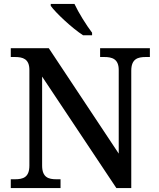

<svg xmlns="http://www.w3.org/2000/svg" viewBox="-20 -960 810 980"><path d="M404 -780H450V-793C421 -831 381 -895 360 -940H239V-930C264 -895 348 -816 404 -780ZM35 0H289V-45H268C228 -45 195 -54 195 -115V-569L574 0H650V-599C650 -660 684 -669 724 -669H745V-714H491V-669H512C551 -669 586 -660 586 -603V-176L229 -714H35V-669H56C96 -669 130 -660 130 -603V-115C130 -54 97 -45 56 -45H35Z"/></svg>

Font: Noto Serif Medium
Style: Regular
Weight: 500
Designer: Monotype Design Team
Foundry: Monotype Imaging Inc.
Version: Version 2.013